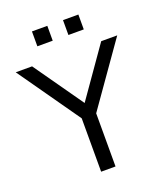

<svg xmlns="http://www.w3.org/2000/svg" viewBox="-163 -999 941 1104"><g transform="rotate(-20 307.5 -447.0)"><path d="M263 0V-366L281 -301L-3 -705H97L313 -398H305L520 -705H618L334 -301L351 -366V0ZM355 -803V-894H449V-803ZM165 -803V-894H259V-803Z"/></g></svg>

Font: Nunito Sans 9pt
Style: Regular
Weight: 400
Version: Version 3.101;gftools[0.9.27]